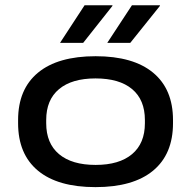

<svg xmlns="http://www.w3.org/2000/svg" viewBox="-20 -714 744 748"><path d="M352 15Q205 15 127.8 -49.2Q50.5 -113.5 50.5 -234V-246.5Q50.5 -366.5 128 -430.8Q205.5 -495 352.5 -495Q499 -495 576.5 -430.8Q654 -366.5 654 -246.5V-234Q654 -113.5 576.5 -49.2Q499 15 352 15ZM352.5 -71.5Q444.5 -71.5 494.5 -113.5Q544.5 -155.5 544.5 -234V-246.5Q544.5 -325 494.8 -366.8Q445 -408.5 352 -408.5Q260 -408.5 210 -366.8Q160 -325 160 -246.5V-234Q160 -155.5 210 -113.5Q260 -71.5 352.5 -71.5ZM494 -693.5H603V-691L487.5 -547H398.5V-548ZM309.5 -693.5H418V-691L304 -547H214.5V-548Z"/></svg>

Font: Anek Latin Expanded Medium
Style: Regular
Weight: 500
Width: 7
Designer: Yesha Goshar
Foundry: Ek Type
Version: Version 1.003